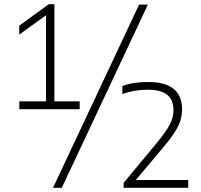

<svg xmlns="http://www.w3.org/2000/svg" viewBox="-20 -830 960 918"><path d="M240 -345.5H361V-308H72.5V-345.5H200V-757L72 -664.5V-707.5L213.5 -810H240ZM233.5 68 645 -808H687L275.5 68ZM880 30.5V68H571V44.5L729.5 -146.5Q773 -198.5 791.2 -233.5Q809.5 -268.5 809.5 -302Q809.5 -353 779 -377Q748.5 -401 687 -401Q621 -401 565 -380.5V-418.5Q614.5 -438 689.5 -438Q768 -438 809.2 -405.8Q850.5 -373.5 850.5 -306.5Q850.5 -264 830.8 -224.5Q811 -185 761.5 -126.5L629.5 30.5Z"/></svg>

Font: Encode Sans Semi Expanded ExLight
Style: Regular
Weight: 275
Width: 6
Designer: Multiple Designers
Foundry: Impallari Type
Version: Version 2.000